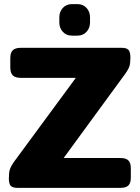

<svg xmlns="http://www.w3.org/2000/svg" viewBox="-20 -912 678 932"><path d="M268 -803V-828Q268 -855 285 -873.5Q302 -892 329 -892H356Q383 -892 400 -873.5Q417 -855 417 -828V-803Q417 -776 400 -757.5Q383 -739 356 -739H329Q302 -739 285 -757.5Q268 -776 268 -803ZM23 -47Q23 -74 28 -90Q33 -106 52 -132L348 -534H83Q54 -534 42 -546Q30 -558 30 -584V-630Q30 -656 42 -668Q54 -680 83 -680H569Q595 -680 604 -669.5Q613 -659 613 -632Q613 -605 608 -589.5Q603 -574 583 -547L289 -145H563Q592 -145 603.5 -133Q615 -121 615 -95V-49Q615 -24 603.5 -12Q592 0 563 0H67Q41 0 32 -10Q23 -20 23 -47Z"/></svg>

Font: Mitr SemiBold
Style: Regular
Weight: 600
Designer: Thanarat Vachiruckul
Foundry: Cadson Demak
Version: Version 1.003